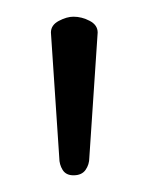

<svg xmlns="http://www.w3.org/2000/svg" viewBox="-20 -788 177 230"><path d="M68 -578Q59 -578 55 -584.5Q51 -591 51 -599L41 -749Q41 -758 50.5 -763Q60 -768 68 -768Q78 -768 87.5 -763Q97 -758 97 -749L87 -599Q87 -591 82.5 -584.5Q78 -578 68 -578Z"/></svg>

Font: Dosis ExtraLight Light
Style: Regular
Weight: 300
Version: Version 3.001; ttfautohint (v1.8.2)